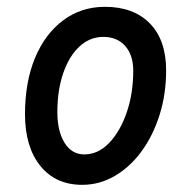

<svg xmlns="http://www.w3.org/2000/svg" viewBox="-20 -524 536 549"><path d="M215 4.5Q139 4.5 95.2 -49.8Q51.5 -104 51.5 -197.5Q51.5 -289.5 80.2 -358.5Q109 -427.5 160.8 -466Q212.5 -504.5 280 -504.5Q362 -504.5 408.5 -457Q455 -409.5 455 -322.5Q455 -254.5 436.2 -195.2Q417.5 -136 384.5 -91Q351.5 -46 308 -20.8Q264.5 4.5 215 4.5ZM221 -82.5Q260.5 -82.5 292 -115.2Q323.5 -148 342.2 -202.2Q361 -256.5 361 -322Q361 -366.5 338 -392.5Q315 -418.5 275.5 -418.5Q237 -418.5 207.2 -391Q177.5 -363.5 160.8 -314.8Q144 -266 144 -203.5Q144 -149 164.5 -115.8Q185 -82.5 221 -82.5Z"/></svg>

Font: Edu AU VIC WA NT Hand Medium
Style: Regular
Weight: 500
Version: Version 1.001